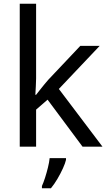

<svg xmlns="http://www.w3.org/2000/svg" viewBox="-20 -780 574 1021"><path d="M172 -760V-363Q172 -347 170.5 -321Q169 -295 168 -276H172Q178 -284 190 -299Q202 -314 214.5 -329.5Q227 -345 236 -355L407 -536H510L293 -307L525 0H419L233 -250L172 -197V0H85V-760ZM331 61V70Q327 88 314.5 115.5Q302 143 285.5 171Q269 199 251 221H203V209Q211 192 219.5 165.5Q228 139 235 110.5Q242 82 244 61Z"/></svg>

Font: Noto IKEA Simplified Chinese
Style: Regular
Weight: 400
Designer: Monotype Design Team
Foundry: Monotype Imaging Inc.
Version: Version 1.100